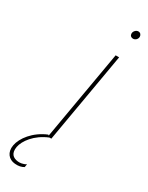

<svg xmlns="http://www.w3.org/2000/svg" viewBox="-315 -719 738 957"><g transform="rotate(30 53.5 -240.0)"><path d="M166 -635C178 -635 190 -646 190 -660C190 -670 183 -680 171 -680C158 -680 146 -667 146 -654C146 -643 153 -635 166 -635ZM-33 199C-11 201 5 197 18 189L21 171C4 182 -15 183 -25 182C-55 179 -74 162 -67 122C-60 85 -22 30 51 0H62L152 -520H132L43 -7L39 -10C-34 20 -78 79 -86 124C-94 168 -69 196 -33 199Z"/></g></svg>

Font: Fixel Text 20240404 Thin
Style: Italic
Weight: 100
Width: 4
Italic angle: -10°
Designer: AlfaBravo + MacPaw
Foundry: Kyrylo Tkachov, Marchela Mozhyna, Serhii Makarenko, Maria Weinstein, Zakhar Kryvoshyya
Version: Version 1.211;Glyphs 3.2 (3225)